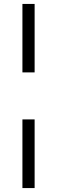

<svg xmlns="http://www.w3.org/2000/svg" viewBox="-20 -835 290 976"><path d="M94 -467V-815H156V-467ZM94 121V-228H156V121Z"/></svg>

Font: Kalaa
Style: Regular
Weight: 400
Version: Version 1.20 June 5, 2016